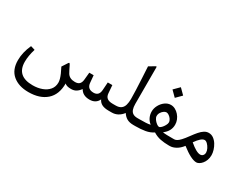

<svg xmlns="http://www.w3.org/2000/svg" viewBox="-99 -1261 2658 2104"><g transform="rotate(30 1230.0 -209.0)"><path d="M712.9 0Q750.5 0 776.4 -15.9Q802.2 -31.7 826.2 -63Q860.8 0 946.8 0Q1026.4 0 1057.6 -66.4Q1072.3 -33.2 1104.2 -16.6Q1136.2 0 1190.9 0H1201.2Q1212.9 0 1212.9 -37.6V-49.8Q1212.9 -87.9 1201.2 -87.9H1191.4Q1142.6 -87.9 1119.4 -106.7Q1096.2 -125.5 1093.3 -163.6L1085.4 -263.7H1027.8L1021 -163.6Q1015.6 -87.9 947.8 -87.9Q869.1 -87.9 862.3 -162.1L854 -254.9H798.8L790 -162.6Q786.6 -125.5 768.3 -106.7Q750 -87.9 711.9 -87.9Q642.6 -87.9 613.8 -136.2Q605 -150.9 594.7 -171.4Q584.5 -191.9 571.8 -217.8Q565.4 -231 559.6 -236.6Q553.7 -242.2 546.9 -231.9L500 -160.2Q520 -122.1 533.4 -91.1Q546.9 -60.1 553.5 -35.4Q560.1 -10.7 560.1 8.3Q560.1 62.5 528.8 99.6Q497.6 136.7 445.3 156Q393.1 175.3 329.1 175.3Q227.5 175.3 177 129.9Q126.5 84.5 126.5 -6.3Q126.5 -80.6 154.3 -171.9L100.6 -188Q52.7 -82 52.7 17.1Q52.7 138.2 127.4 200.7Q202.1 263.2 325.7 263.2Q468.8 263.2 551.3 190.4Q633.8 117.7 633.8 -23.4Q655.3 0 712.9 0Z M1195.3 -87.9Q1168.5 -87.9 1168.5 -49.8V-37.6Q1168.5 0 1195.3 0H1230Q1309.6 0 1365.7 -72.3Q1388.7 -36.1 1420.9 -18.1Q1453.1 0 1503.4 0H1518.6Q1530.3 0 1530.3 -37.6V-49.8Q1530.3 -87.9 1518.6 -87.9H1503.9Q1468.3 -87.9 1446.8 -101.6Q1425.3 -115.2 1415.8 -142.6Q1406.2 -169.9 1406.2 -210.4V-669.9Q1406.2 -678.7 1403.3 -681.4Q1400.4 -684.1 1394 -680.2L1321.3 -636.7Q1325.2 -568.4 1329.3 -492.2Q1333.5 -416 1336.2 -347.9Q1338.9 -279.8 1338.9 -234.4Q1338.9 -190.4 1329.6 -157.5Q1320.3 -124.5 1296.1 -106.2Q1272 -87.9 1227.1 -87.9Z M1747.6 -619.1 1680.2 -551.8 1747.6 -484.4 1814.9 -551.8ZM1513.2 -87.9Q1486.3 -87.9 1486.3 -49.8V-37.6Q1486.3 0 1513.2 0H1529.3Q1596.7 0 1651.9 -9.5Q1707 -19 1750 -47.9Q1796.4 -19 1845.7 -9.5Q1895 0 1947.3 0H1961.4Q1973.1 0 1973.1 -37.6V-49.8Q1973.1 -87.9 1961.4 -87.9H1944.3Q1906.2 -87.9 1876.2 -88.6Q1846.2 -89.4 1824.7 -93.3Q1862.3 -121.6 1880.6 -155.5Q1898.9 -189.5 1898.9 -231Q1898.9 -262.2 1887 -291.7Q1875 -321.3 1854.2 -345Q1833.5 -368.7 1807.1 -382.8Q1780.8 -397 1752 -397Q1712.4 -397 1678.5 -372.1Q1644.5 -347.2 1623.8 -308.6Q1603 -270 1603 -229Q1603 -190.4 1619.1 -156Q1635.3 -121.6 1667 -97.2Q1644.5 -91.3 1610.1 -89.6Q1575.7 -87.9 1529.3 -87.9ZM1749.5 -301.8Q1764.6 -301.8 1782.7 -289.3Q1800.8 -276.9 1813.7 -257.6Q1826.7 -238.3 1826.7 -218.3Q1826.7 -202.1 1814.2 -179.4Q1801.8 -156.7 1785.2 -139.6Q1768.6 -122.6 1755.4 -122.6Q1743.7 -122.6 1724.4 -137.2Q1705.1 -151.9 1689.9 -173.1Q1674.8 -194.3 1674.8 -213.9Q1674.8 -237.8 1687.5 -257.8Q1700.2 -277.8 1717.5 -289.8Q1734.9 -301.8 1749.5 -301.8Z M1956.1 0H1964.4Q2000.5 0 2040 -22Q2079.6 -43.9 2112.8 -87.9Q2238.3 10.3 2305.2 10.3Q2320.3 10.3 2338.4 0Q2356.4 -10.3 2373 -29.8Q2389.6 -49.3 2400.4 -77.6Q2411.1 -106 2411.1 -141.6Q2411.1 -169.9 2400.9 -203.9Q2390.6 -237.8 2371.6 -268.6Q2352.5 -299.3 2325.4 -319.1Q2298.3 -338.9 2264.2 -338.9Q2234.4 -338.9 2208.3 -322Q2182.1 -305.2 2156.5 -275.6Q2130.9 -246.1 2103 -207.5Q2067.4 -158.2 2043 -132.3Q2018.6 -106.4 2001.2 -97.2Q1983.9 -87.9 1968.8 -87.9H1956.1Q1929.2 -87.9 1929.2 -49.8V-37.6Q1929.2 0 1956.1 0ZM2297.9 -85Q2250.5 -85 2161.6 -161.1Q2191.9 -204.6 2217.3 -226.6Q2242.7 -248.5 2263.7 -248.5Q2281.2 -248.5 2300.3 -229.7Q2319.3 -210.9 2332.3 -184.8Q2345.2 -158.7 2345.2 -136.2Q2345.2 -114.3 2332.3 -99.6Q2319.3 -85 2297.9 -85Z"/></g></svg>

Font: Sahel VF Regular
Style: Regular
Weight: 400
Foundry: Saber Rastikerdar (saber.rastikerdar@gmail.com)
Version: Version 3.4.0